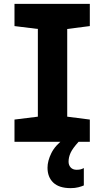

<svg xmlns="http://www.w3.org/2000/svg" viewBox="-20 -734 540 994"><path d="M55 0V-115L176 -130V-584L55 -599V-714H445V-599L328 -584V-130L445 -115V0ZM346 240Q286 240 256 211.5Q226 183 226 134Q226 99 246 58.5Q266 18 313 -16L387 0Q356 34 345.5 57Q335 80 335 103Q335 121 346 133Q357 145 377 145Q390 145 398.5 142.5Q407 140 414 136V226Q403 231 385.5 235.5Q368 240 346 240Z"/></svg>

Font: Noto Sans Mono ExtraCondensed Black
Style: Regular
Weight: 900
Width: 2
Designer: Monotype Design Team
Foundry: Monotype Imaging Inc.
Version: Version 2.014